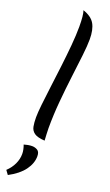

<svg xmlns="http://www.w3.org/2000/svg" viewBox="-231 -965 760 1330"><g transform="rotate(20 149.5 -300.0)"><path d="M77 -117Q77 -150 83.5 -211Q90 -272 100 -349Q110 -426 120 -509Q130 -592 137 -670Q144 -748 144 -809Q144 -850 141 -880.5Q138 -911 132 -926Q195 -905 218.5 -863.5Q242 -822 242 -751Q242 -705 233.5 -631Q225 -557 213.5 -465Q202 -373 193 -273Q184 -173 184 -75Q184 -52 185.5 -29.5Q187 -7 188 15Q135 12 111.5 -4.5Q88 -21 82.5 -49.5Q77 -78 77 -117ZM61 90Q73 86 89.5 83Q106 80 120 80Q142 80 160 91Q178 102 178 134Q178 187 141 237Q104 287 30 326L8 296Q40 266 57 229.5Q74 193 74 155Q74 139 70.5 122.5Q67 106 61 90Z"/></g></svg>

Font: Merienda Medium
Style: Regular
Weight: 500
Designer: Eduardo Rodriguez Tunni
Foundry: Eduardo Rodriguez Tunni
Version: Version 2.001; ttfautohint (v1.8.4.7-5d5b)